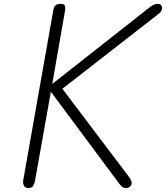

<svg xmlns="http://www.w3.org/2000/svg" viewBox="-20 -948 837 968"><path d="M615.5 0Q603 0 594.8 -7.2Q586.5 -14.5 578.5 -25.5L236.5 -485.5L157 -39.5Q155 -25.5 148.5 -12.8Q142 0 123 0Q107 0 100.8 -11.8Q94.5 -23.5 97 -38.5L248.5 -895.5Q251 -911.5 259 -920Q267 -928.5 286 -928.5Q297.5 -928.5 302.8 -924.5Q308 -920.5 308.8 -912.2Q309.5 -904 307.5 -891.5L243.5 -525L735 -911.5Q748 -921.5 757.5 -925Q767 -928.5 775 -928.5Q786.5 -928.5 791.8 -922.5Q797 -916.5 797 -909Q797 -897.5 791.5 -890Q786 -882.5 772.5 -872.5L294.5 -500.5L628.5 -58.5Q644 -37.5 644 -26Q644 -15 635.5 -7.5Q627 0 615.5 0Z"/></svg>

Font: Edu VIC WA NT Hand
Style: Regular
Weight: 400
Designer: Tina and Corey Anderson, Eben Sorkin, Mirko Velimirovic
Foundry: Google for Education
Version: Version 1.000